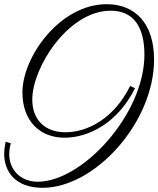

<svg xmlns="http://www.w3.org/2000/svg" viewBox="-44 -751 755 916"><path d="M-17 -75C-21 -56 -24 -36 -24 -17C-24 66 28 145 159 145C409 145 691 -167 691 -467C691 -640 600 -731 465 -731C243 -731 63 -481 63 -310C63 -173 147 -94 264 -94C378 -94 518 -164 600 -330L577 -341C500 -185 373 -120 268 -120C170 -120 110 -180 110 -276C110 -430 282 -700 484 -700C596 -700 645 -619 645 -490C645 -206 349 116 136 116C57 116 0 62 0 -16C0 -43 7 -65 8 -67Z"/></svg>

Font: Parisienne
Style: Regular
Weight: 400
Designer: Astigmatic (AOETI)
Foundry: Astigmatic (AOETI)
Version: Version 1.000